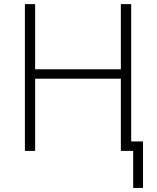

<svg xmlns="http://www.w3.org/2000/svg" viewBox="-20 -734 764 934"><path d="M618.2 -45.9H675.8V180.2H627.9V0H567.9V-351.1H150.9V0H101.1V-713.9H150.9V-397H567.9V-713.9H618.2Z"/></svg>

Font: JBL Sans
Style: Light
Weight: 300
Version: Version 1.10